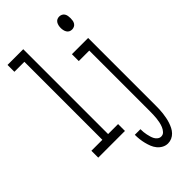

<svg xmlns="http://www.w3.org/2000/svg" viewBox="-294 -800 1088 1088"><g transform="rotate(-45 250.0 -256.0)"><path d="M12 0V-55H100V-680H20V-735H146V-55H226V0ZM421 -618Q411 -618 403 -622Q395 -626 390 -634Q385 -642 383 -651.5Q381 -661 381 -670Q381 -679 383 -688.5Q385 -698 390 -706Q395 -714 403 -718Q411 -722 421 -722Q430 -722 438.5 -718Q447 -714 452 -706Q457 -698 458.5 -688.5Q460 -679 460 -670Q460 -661 458.5 -651.5Q457 -642 452 -634Q447 -626 438.5 -622Q430 -618 421 -618ZM349 223Q331 223 315 214.5Q299 206 287.5 192Q276 178 269.5 161.5Q263 145 258.5 127Q254 109 252 91.5Q250 74 250 55H295Q295 67 296 78.5Q297 90 299.5 101Q302 112 305 123Q308 134 313.5 144Q319 154 328.5 161Q338 168 349 168Q364 168 374 157Q384 146 389.5 132.5Q395 119 398 105Q401 91 402.5 77Q404 63 404.5 48.5Q405 34 405 20V-465H321V-520H451V20Q451 36 450.5 51.5Q450 67 448 82.5Q446 98 443 113.5Q440 129 435 144Q430 159 423 173Q416 187 405 198.5Q394 210 379.5 216.5Q365 223 349 223Z"/></g></svg>

Font: Iosevka Custom Light
Style: Regular
Weight: 300
Monospace: yes
Designer: Belleve Invis
Foundry: Belleve Invis
Version: Version 27.3.5